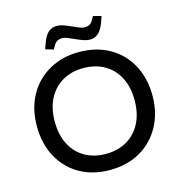

<svg xmlns="http://www.w3.org/2000/svg" viewBox="-128 -1008 1069 1133"><g transform="rotate(-15 407.0 -442.0)"><path d="M406 10Q300 10 221 -35.5Q142 -81 98 -162.5Q54 -244 54 -351Q54 -457 98.5 -538Q143 -619 223 -664.5Q303 -710 406 -710Q513 -710 592.5 -664.5Q672 -619 716 -537.5Q760 -456 760 -350Q760 -244 715 -162.5Q670 -81 590.5 -35.5Q511 10 406 10ZM406 -88Q479 -88 534 -119.5Q589 -151 620 -210Q651 -269 651 -351Q651 -432 620.5 -490.5Q590 -549 535 -580.5Q480 -612 406 -612Q335 -612 280 -580.5Q225 -549 194 -490.5Q163 -432 163 -350Q163 -269 193.5 -210Q224 -151 279 -119.5Q334 -88 406 -88ZM268 -763 219 -777 231 -811Q247 -856 268.5 -874.5Q290 -893 319 -893Q340 -893 363 -884.5Q386 -876 410 -865Q430 -856 447 -849Q464 -842 478 -842Q495 -842 507 -848Q519 -854 529 -871L542 -894L591 -881L579 -846Q563 -802 541.5 -783Q520 -764 491 -764Q470 -764 447 -772.5Q424 -781 400 -792Q380 -801 363 -808Q346 -815 332 -815Q316 -815 303.5 -808.5Q291 -802 281 -786Z"/></g></svg>

Font: REM Medium
Style: Regular
Weight: 400
Version: Version 1.005;gftools[0.9.28]